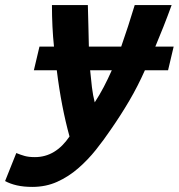

<svg xmlns="http://www.w3.org/2000/svg" viewBox="-110 -546 702 754"><path d="M17 188Q-17 188 -43.5 182Q-70 176 -90 165L-46 55Q-29 62 -13 66.5Q3 71 27 71Q68 71 102 50.5Q136 30 163 -10Q147 -68 134.5 -132.5Q122 -197 113 -270H23L45 -363H102Q98 -401 96 -442Q94 -483 94 -526H235Q236 -492 237 -449.5Q238 -407 239 -363H366Q380 -403 393 -443Q406 -483 419 -526H564Q548 -482 532 -441.5Q516 -401 500 -363H572L550 -270H459Q431 -207 397.5 -150Q364 -93 325 -37Q298 3 266.5 42.5Q235 82 197 115Q159 148 114.5 168Q70 188 17 188ZM262 -144Q281 -173 297.5 -204.5Q314 -236 329 -270H244Q247 -236 251 -203.5Q255 -171 262 -144Z"/></svg>

Font: Ubuntu Sans Mono
Style: Bold Italic
Weight: 700
Italic angle: -13.5°
Monospace: yes
Designer: Dalton Maag Ltd
Foundry: Dalton Maag Ltd
Version: Version 1.006